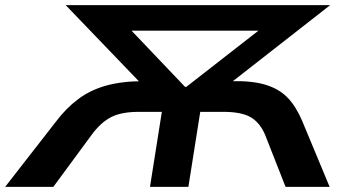

<svg xmlns="http://www.w3.org/2000/svg" viewBox="-54 -725 1357 745"><path d="M-34 0 163 -253Q202 -305 249.5 -340.5Q297 -376 358.5 -393Q420 -410 501 -410H588L521 -372L201 -705H1227L801 -372L755 -410H845Q924 -412 976.5 -396Q1029 -380 1061.5 -346.5Q1094 -313 1118 -257L1225 0H1054L975 -201Q955 -249 919 -270Q883 -291 813 -291H723L677 0H528L574 -291H485Q416 -291 376 -270Q336 -249 301 -201L153 0ZM664 -388H669L995 -642L1001 -606H405L422 -642Z"/></svg>

Font: Nunito Sans 7pt Expanded
Style: Bold Italic
Weight: 700
Width: 7
Italic angle: -9°
Designer: Vernon Adams
Foundry: Vernon Adams
Version: Version 3.101;gftools[0.9.27]